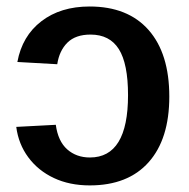

<svg xmlns="http://www.w3.org/2000/svg" viewBox="-20 -558 578 588"><path d="M372.1 -266.6Q372.1 -362.8 344 -407.5Q315.9 -452.1 257.3 -452.1Q211.4 -452.1 186.5 -427.5Q161.6 -402.8 155.3 -361.3L33.2 -368.2Q47.9 -447.8 106.7 -492.9Q165.5 -538.1 254.4 -538.1Q371.6 -538.1 435.1 -466.1Q498.5 -394 498.5 -262.2Q498.5 -132.3 435.3 -61.3Q372.1 9.8 254.9 9.8Q192.9 9.8 144.8 -12.9Q96.7 -35.6 66.7 -76.2Q36.6 -116.7 29.8 -169.4L150.9 -175.8Q157.7 -125.5 185.8 -100.6Q213.9 -75.7 255.4 -75.7Q372.1 -75.7 372.1 -266.6Z"/></svg>

Font: Arimo SemiBold
Style: Regular
Weight: 600
Designer: Steve Matteson
Foundry: Monotype Imaging Inc.
Version: Version 1.33